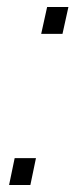

<svg xmlns="http://www.w3.org/2000/svg" viewBox="-20 -530 216 550"><path d="M98 -433 115 -510H176L159 -433ZM6 0 22 -77H83L67 0Z"/></svg>

Font: Saira ExtraCondensed Light
Style: Italic
Weight: 300
Width: 2
Italic angle: -12°
Designer: Hector Gatti with collaboration of the Omnibus-Type team
Foundry: Omnibus-Type
Version: Version 1.101